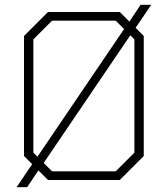

<svg xmlns="http://www.w3.org/2000/svg" viewBox="-20 -750 699 800"><path d="M545 -634 579 -600V-100L479 0H180L140 -40L93 30H49L114 -66L80 -100V-600L180 -700H479L519 -660L566 -730H610ZM136 -97 497 -629 462 -664H197L119 -586V-114ZM523 -603 162 -71 197 -36H462L540 -114V-586Z"/></svg>

Font: Chakra Petch ExtraLight
Style: Regular
Weight: 275
Designer: Katatrad Aksorn Co.,Ltd.
Foundry: Cadson Demak Co.,Ltd.
Version: Version 1.000; ttfautohint (v1.6)